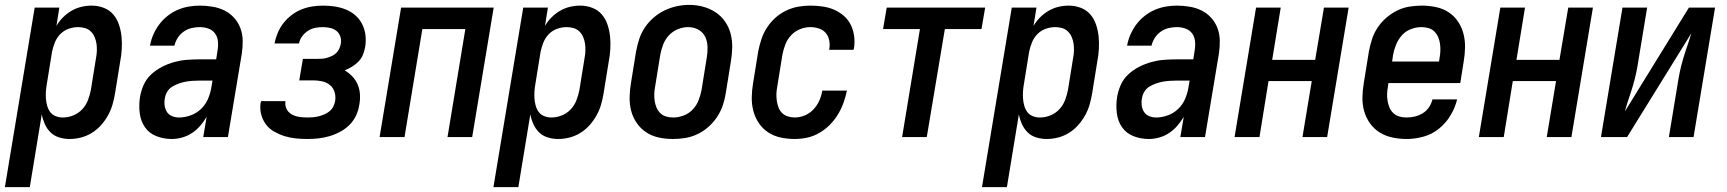

<svg xmlns="http://www.w3.org/2000/svg" viewBox="-50 -561 7070 786"><path d="M-30 205 92 -530H193L181 -455Q192 -474 208 -490Q224 -506 243 -517Q262 -528 283 -533Q304 -538 325 -538Q351 -538 374.5 -529Q398 -520 413.5 -502Q429 -484 437 -460Q445 -436 447.5 -411.5Q450 -387 448.5 -360.5Q447 -334 442 -309L421 -179Q417 -155 410.5 -132.5Q404 -110 392 -88.5Q380 -67 363.5 -48.5Q347 -30 326 -17Q305 -4 281.5 2Q258 8 235 8Q213 8 192 1.5Q171 -5 156.5 -19.5Q142 -34 133.5 -53Q125 -72 121 -93L72 205ZM207 -80Q229 -80 250 -88.5Q271 -97 286.5 -113.5Q302 -130 310 -151Q318 -172 322 -193L343 -323Q346 -338 346.5 -353Q347 -368 345 -382Q343 -396 337.5 -409Q332 -422 322 -432Q312 -442 298 -446Q284 -450 270 -450Q250 -450 230.5 -443Q211 -436 196.5 -421Q182 -406 174.5 -387Q167 -368 163 -349L142 -219Q139 -203 138 -187.5Q137 -172 138 -157.5Q139 -143 143 -128.5Q147 -114 155.5 -102.5Q164 -91 178 -85.5Q192 -80 207 -80Z M653 8Q620 8 590.5 -3.5Q561 -15 543.5 -40Q526 -65 522 -98Q518 -131 523 -163Q527 -188 538 -213Q549 -238 569 -256.5Q589 -275 613.5 -287.5Q638 -300 663.5 -307Q689 -314 714.5 -316Q740 -318 765 -318H835L841 -357Q844 -375 842 -393Q840 -411 830 -424.5Q820 -438 803 -444Q786 -450 768 -450Q751 -450 734 -446Q717 -442 702 -431.5Q687 -421 677.5 -406Q668 -391 664 -374H564Q568 -397 577.5 -419Q587 -441 601.5 -460.5Q616 -480 635.5 -495.5Q655 -511 677 -520.5Q699 -530 722 -534Q745 -538 768 -538Q794 -538 820.5 -533.5Q847 -529 869 -518Q891 -507 908 -488.5Q925 -470 934 -446Q943 -422 943.5 -395.5Q944 -369 940 -342L883 0H782L796 -83Q785 -64 770 -46.5Q755 -29 736 -16.5Q717 -4 695.5 2Q674 8 653 8ZM683 -80Q706 -80 730 -88.5Q754 -97 772.5 -114.5Q791 -132 801 -155Q811 -178 815 -202L820 -231H765Q751 -231 737 -230Q723 -229 709.5 -226.5Q696 -224 682 -219Q668 -214 655.5 -206.5Q643 -199 635 -186Q627 -173 625 -159Q622 -144 624 -129Q626 -114 633.5 -102.5Q641 -91 654.5 -85.5Q668 -80 683 -80Z M1208 8Q1184 8 1160 5.5Q1136 3 1114 -4Q1092 -11 1072 -22.5Q1052 -34 1038.5 -52Q1025 -70 1019 -93.5Q1013 -117 1017 -140Q1018 -142 1018 -143.5Q1018 -145 1019 -147H1119Q1119 -146 1118.5 -145.5Q1118 -145 1118 -144Q1117 -133 1120 -123Q1123 -113 1129.5 -105Q1136 -97 1145.5 -92Q1155 -87 1165 -84.5Q1175 -82 1186 -81Q1197 -80 1208 -80Q1220 -80 1231.5 -81Q1243 -82 1255 -85Q1267 -88 1278.5 -93Q1290 -98 1299.5 -106Q1309 -114 1314.5 -125Q1320 -136 1322 -148Q1325 -167 1319.5 -184.5Q1314 -202 1300.5 -213Q1287 -224 1269 -228Q1251 -232 1232 -232H1175L1190 -320H1247Q1257 -320 1267 -320.5Q1277 -321 1287.5 -324Q1298 -327 1308 -331.5Q1318 -336 1326 -343.5Q1334 -351 1338.5 -361Q1343 -371 1345 -381Q1348 -396 1343.5 -410.5Q1339 -425 1328 -434Q1317 -443 1302 -446.5Q1287 -450 1272 -450Q1256 -450 1240.5 -447Q1225 -444 1211 -435Q1197 -426 1187 -412.5Q1177 -399 1174 -383H1074Q1078 -405 1087 -426.5Q1096 -448 1110.5 -466.5Q1125 -485 1144 -499.5Q1163 -514 1184.5 -522.5Q1206 -531 1228 -534.5Q1250 -538 1272 -538Q1296 -538 1320 -534.5Q1344 -531 1366 -522Q1388 -513 1405 -498Q1422 -483 1432.5 -462.5Q1443 -442 1446 -418Q1449 -394 1445 -369Q1442 -353 1436 -337.5Q1430 -322 1418 -309.5Q1406 -297 1391 -288Q1376 -279 1361 -273Q1378 -263 1392 -248.5Q1406 -234 1414 -215.5Q1422 -197 1423.5 -175.5Q1425 -154 1421 -133Q1418 -111 1408 -89Q1398 -67 1381 -50Q1364 -33 1342.5 -21.5Q1321 -10 1298.5 -3.5Q1276 3 1253.5 5.5Q1231 8 1208 8Z M1504 0 1592 -530H1971L1883 0H1782L1855 -442H1679L1606 0Z M1970 205 2092 -530H2193L2181 -455Q2192 -474 2208 -490Q2224 -506 2243 -517Q2262 -528 2283 -533Q2304 -538 2325 -538Q2351 -538 2374.5 -529Q2398 -520 2413.5 -502Q2429 -484 2437 -460Q2445 -436 2447.5 -411.5Q2450 -387 2448.5 -360.5Q2447 -334 2442 -309L2421 -179Q2417 -155 2410.5 -132.5Q2404 -110 2392 -88.5Q2380 -67 2363.5 -48.5Q2347 -30 2326 -17Q2305 -4 2281.5 2Q2258 8 2235 8Q2213 8 2192 1.5Q2171 -5 2156.5 -19.5Q2142 -34 2133.5 -53Q2125 -72 2121 -93L2072 205ZM2207 -80Q2229 -80 2250 -88.5Q2271 -97 2286.5 -113.5Q2302 -130 2310 -151Q2318 -172 2322 -193L2343 -323Q2346 -338 2346.5 -353Q2347 -368 2345 -382Q2343 -396 2337.5 -409Q2332 -422 2322 -432Q2312 -442 2298 -446Q2284 -450 2270 -450Q2250 -450 2230.5 -443Q2211 -436 2196.5 -421Q2182 -406 2174.5 -387Q2167 -368 2163 -349L2142 -219Q2139 -203 2138 -187.5Q2137 -172 2138 -157.5Q2139 -143 2143 -128.5Q2147 -114 2155.5 -102.5Q2164 -91 2178 -85.5Q2192 -80 2207 -80Z M2704 8Q2675 8 2647 2Q2619 -4 2596 -19Q2573 -34 2557 -57Q2541 -80 2534 -107Q2527 -134 2527.5 -163Q2528 -192 2533 -221L2554 -351Q2559 -377 2567 -401.5Q2575 -426 2590 -448.5Q2605 -471 2626 -489Q2647 -507 2671 -518.5Q2695 -530 2720.5 -535.5Q2746 -541 2772 -541Q2801 -541 2828.5 -533.5Q2856 -526 2879 -511Q2902 -496 2918 -473Q2934 -450 2941 -423Q2948 -396 2947.5 -367Q2947 -338 2942 -309L2921 -179Q2917 -153 2908.5 -128.5Q2900 -104 2885 -81.5Q2870 -59 2849.5 -41Q2829 -23 2804.5 -11.5Q2780 0 2754.5 4Q2729 8 2704 8ZM2706 -80Q2727 -80 2748.5 -88Q2770 -96 2786 -113Q2802 -130 2810 -151Q2818 -172 2822 -193L2843 -323Q2847 -345 2846.5 -368Q2846 -391 2837 -410Q2828 -429 2809 -439.5Q2790 -450 2767 -450Q2746 -450 2725 -441.5Q2704 -433 2688.5 -416.5Q2673 -400 2665 -379Q2657 -358 2653 -337L2632 -207Q2629 -192 2628.5 -177Q2628 -162 2630 -148Q2632 -134 2637.5 -121Q2643 -108 2653 -98Q2663 -88 2677 -84Q2691 -80 2706 -80Z M3203 8Q3174 8 3146 2Q3118 -4 3095 -19Q3072 -34 3056.5 -57Q3041 -80 3034 -107Q3027 -134 3027.5 -163Q3028 -192 3033 -221L3054 -351Q3059 -376 3067 -400.5Q3075 -425 3089.5 -447.5Q3104 -470 3124 -488Q3144 -506 3168 -517.5Q3192 -529 3217 -533.5Q3242 -538 3267 -538Q3292 -538 3317 -534.5Q3342 -531 3364 -521.5Q3386 -512 3404 -496.5Q3422 -481 3432.5 -460Q3443 -439 3446.5 -414Q3450 -389 3446 -364Q3445 -362 3445 -360.5Q3445 -359 3444 -357H3344Q3344 -358 3344 -358.5Q3344 -359 3345 -360Q3348 -378 3344.5 -396Q3341 -414 3330 -426.5Q3319 -439 3302 -444.5Q3285 -450 3267 -450Q3246 -450 3225 -441.5Q3204 -433 3188.5 -416.5Q3173 -400 3165 -379Q3157 -358 3153 -337L3132 -207Q3129 -192 3128.5 -177.5Q3128 -163 3130 -148.5Q3132 -134 3137 -121Q3142 -108 3151.5 -98.5Q3161 -89 3175 -84.5Q3189 -80 3203 -80Q3224 -80 3244.5 -88.5Q3265 -97 3280 -113Q3295 -129 3304 -149Q3313 -169 3316 -190H3417Q3412 -165 3403 -140Q3394 -115 3380 -92Q3366 -69 3346.5 -49.5Q3327 -30 3303.5 -16.5Q3280 -3 3254.5 2.5Q3229 8 3203 8Z M3643 0 3716 -442H3565L3580 -530H3983L3968 -442H3818L3744 0Z M3970 205 4092 -530H4193L4181 -455Q4192 -474 4208 -490Q4224 -506 4243 -517Q4262 -528 4283 -533Q4304 -538 4325 -538Q4351 -538 4374.5 -529Q4398 -520 4413.5 -502Q4429 -484 4437 -460Q4445 -436 4447.5 -411.5Q4450 -387 4448.5 -360.5Q4447 -334 4442 -309L4421 -179Q4417 -155 4410.5 -132.5Q4404 -110 4392 -88.5Q4380 -67 4363.5 -48.5Q4347 -30 4326 -17Q4305 -4 4281.5 2Q4258 8 4235 8Q4213 8 4192 1.5Q4171 -5 4156.5 -19.5Q4142 -34 4133.5 -53Q4125 -72 4121 -93L4072 205ZM4207 -80Q4229 -80 4250 -88.5Q4271 -97 4286.5 -113.5Q4302 -130 4310 -151Q4318 -172 4322 -193L4343 -323Q4346 -338 4346.5 -353Q4347 -368 4345 -382Q4343 -396 4337.5 -409Q4332 -422 4322 -432Q4312 -442 4298 -446Q4284 -450 4270 -450Q4250 -450 4230.5 -443Q4211 -436 4196.5 -421Q4182 -406 4174.5 -387Q4167 -368 4163 -349L4142 -219Q4139 -203 4138 -187.5Q4137 -172 4138 -157.5Q4139 -143 4143 -128.5Q4147 -114 4155.5 -102.5Q4164 -91 4178 -85.5Q4192 -80 4207 -80Z M4653 8Q4620 8 4590.5 -3.5Q4561 -15 4543.5 -40Q4526 -65 4522 -98Q4518 -131 4523 -163Q4527 -188 4538 -213Q4549 -238 4569 -256.5Q4589 -275 4613.5 -287.5Q4638 -300 4663.5 -307Q4689 -314 4714.5 -316Q4740 -318 4765 -318H4835L4841 -357Q4844 -375 4842 -393Q4840 -411 4830 -424.5Q4820 -438 4803 -444Q4786 -450 4768 -450Q4751 -450 4734 -446Q4717 -442 4702 -431.5Q4687 -421 4677.5 -406Q4668 -391 4664 -374H4564Q4568 -397 4577.5 -419Q4587 -441 4601.5 -460.5Q4616 -480 4635.5 -495.5Q4655 -511 4677 -520.5Q4699 -530 4722 -534Q4745 -538 4768 -538Q4794 -538 4820.5 -533.5Q4847 -529 4869 -518Q4891 -507 4908 -488.5Q4925 -470 4934 -446Q4943 -422 4943.5 -395.5Q4944 -369 4940 -342L4883 0H4782L4796 -83Q4785 -64 4770 -46.5Q4755 -29 4736 -16.5Q4717 -4 4695.5 2Q4674 8 4653 8ZM4683 -80Q4706 -80 4730 -88.5Q4754 -97 4772.5 -114.5Q4791 -132 4801 -155Q4811 -178 4815 -202L4820 -231H4765Q4751 -231 4737 -230Q4723 -229 4709.5 -226.5Q4696 -224 4682 -219Q4668 -214 4655.5 -206.5Q4643 -199 4635 -186Q4627 -173 4625 -159Q4622 -144 4624 -129Q4626 -114 4633.5 -102.5Q4641 -91 4654.5 -85.5Q4668 -80 4683 -80Z M5004 0 5092 -530H5193L5158 -316H5334L5370 -530H5471L5383 0H5282L5320 -229H5143L5106 0Z M5708 8Q5679 8 5650.5 2Q5622 -4 5598.5 -18.5Q5575 -33 5558.5 -56Q5542 -79 5534.5 -106Q5527 -133 5527.5 -162.5Q5528 -192 5533 -221L5554 -351Q5559 -377 5567 -401.5Q5575 -426 5590 -448.5Q5605 -471 5626 -489Q5647 -507 5671 -518.5Q5695 -530 5720.5 -534Q5746 -538 5771 -538Q5800 -538 5828.5 -532Q5857 -526 5880 -511Q5903 -496 5918.5 -473Q5934 -450 5941 -423Q5948 -396 5947.5 -367Q5947 -338 5942 -309L5928 -221H5634L5632 -207Q5629 -192 5628.5 -177Q5628 -162 5630.5 -147.5Q5633 -133 5638.5 -120Q5644 -107 5654.5 -97.5Q5665 -88 5679 -84Q5693 -80 5708 -80Q5725 -80 5742 -84Q5759 -88 5774.5 -97.5Q5790 -107 5800 -122Q5810 -137 5814 -154H5915Q5907 -120 5888 -88.5Q5869 -57 5840.5 -34Q5812 -11 5777 -1.5Q5742 8 5708 8ZM5649 -309H5841L5843 -323Q5846 -338 5846.5 -353Q5847 -368 5845 -382Q5843 -396 5837.5 -409Q5832 -422 5822 -432Q5812 -442 5798 -446Q5784 -450 5769 -450Q5748 -450 5726.5 -442Q5705 -434 5689.5 -417Q5674 -400 5665.5 -379Q5657 -358 5653 -337Z M6004 0 6092 -530H6193L6158 -316H6334L6370 -530H6471L6383 0H6282L6320 -229H6143L6106 0Z M6504 0 6592 -530H6693L6658 -318Q6654 -291 6648.5 -264.5Q6643 -238 6635 -211Q6627 -184 6618 -158Q6609 -132 6602 -105L6864 -530H6971L6883 0H6782L6817 -212Q6821 -239 6826.5 -265.5Q6832 -292 6840 -319Q6848 -346 6857 -372Q6866 -398 6874 -425L6611 0Z"/></svg>

Font: Iosevka Curly Semibold Oblique
Style: Regular
Weight: 600
Italic angle: -9°
Monospace: yes
Designer: Belleve Invis
Foundry: Belleve Invis
Version: Version 11.1.0; ttfautohint (v1.8.3)